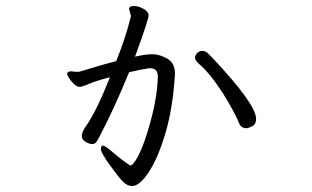

<svg xmlns="http://www.w3.org/2000/svg" viewBox="-20 -559 1040 641"><path d="M835 -162Q835 -144 822 -137.5Q809 -131 803 -131Q784 -131 778 -148Q767 -178 724 -248Q679 -317 644 -346Q631 -358 631 -366Q631 -374 638 -381.5Q645 -389 655.5 -389Q666 -389 673 -382L690 -365Q835 -211 835 -162ZM431 -370Q466 -378 489 -378Q512 -378 538 -363.5Q564 -349 564 -314V-309Q557 -197 532 -113.5Q507 -30 476.5 16Q446 62 421 62Q405 62 391 48Q377 34 347 -7.5Q317 -49 317 -61Q317 -73 324 -73Q331 -73 360.5 -47.5Q390 -22 414 -7H419Q446 -30 475.5 -128.5Q505 -227 507 -303Q507 -331 482 -331H476Q455 -328 411 -318Q361 -195 309 -97Q300 -78 289 -78Q278 -78 265.5 -85.5Q253 -93 253 -105.5Q253 -118 267 -138Q302 -187 347 -301Q303 -290 278.5 -279.5Q254 -269 245.5 -269Q237 -269 227 -278.5Q217 -288 210.5 -298.5Q204 -309 204 -312V-314Q208 -321 217 -321L225 -320L240 -319Q245 -319 281.5 -330.5Q318 -342 368 -355Q398 -429 416 -500Q417 -502 417 -506L411 -529Q411 -539 426.5 -539Q442 -539 459 -529.5Q476 -520 476 -507Q476 -494 431 -370Z"/></svg>

Font: LXGW Bright GB
Style: Regular
Weight: 400
Designer: Christian Thalmann (Catharsis Fonts)
Foundry: LXGW / Christian Thalmann (Catharsis Fonts) / Fontworks Inc.
Version: Version 5.510